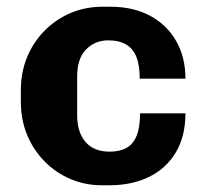

<svg xmlns="http://www.w3.org/2000/svg" viewBox="-20 -541 640 571"><path d="M283 10Q233.5 10 189.8 -8.5Q146 -27 112.8 -60.8Q79.5 -94.5 60.8 -139.5Q42 -184.5 42 -238.5V-272.5Q42 -326.5 60.8 -371.5Q79.5 -416.5 113 -450.2Q146.5 -484 190.5 -502.5Q234.5 -521 285 -521H307.5Q377 -521 427 -493.8Q477 -466.5 504.2 -418.5Q531.5 -370.5 531.5 -307H395.5Q395.5 -349 384.8 -373.8Q374 -398.5 353.2 -409.8Q332.5 -421 302 -421Q263 -421 236.2 -394.2Q209.5 -367.5 209.5 -313V-198Q209.5 -148 234.2 -119Q259 -90 306 -90Q336 -90 356 -101Q376 -112 386.2 -137Q396.5 -162 396.5 -204H531.5Q531.5 -136 503 -88Q474.5 -40 423.5 -15Q372.5 10 305 10Z"/></svg>

Font: Chivo Mono Medium
Style: Regular
Weight: 500
Monospace: yes
Designer: Hector Gatti
Foundry: Omnibus-Type
Version: Version 1.008